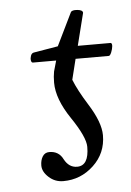

<svg xmlns="http://www.w3.org/2000/svg" viewBox="-44 -539 399 587"><g transform="rotate(-5 156.0 -246.0)"><path d="M127 13.2Q101.6 13.2 82.8 -3.9Q64 -21 64 -40Q64 -56.2 71 -67.6Q78.1 -79.1 91.8 -79.1Q121.1 -79.1 133.8 -53.2Q147.9 -26.9 172.9 -26.9Q209 -26.9 209 -85Q209 -114.7 167 -176.8Q125 -238.8 125 -289.1Q125 -308.6 127.9 -323.2L137.2 -356H65.9Q61.5 -356 60.3 -362.8Q59.1 -369.6 61.8 -377.2Q64.5 -384.8 70.8 -386.2L146 -398.9L194.8 -499Q198.2 -505.9 215.1 -504.4Q231.9 -502.9 231.9 -494.1L207 -395H308.1Q312.5 -393.6 311.8 -384.8Q311 -376 306.9 -366Q302.7 -356 298.8 -356H196.8L181.2 -293Q194.3 -259.8 223.1 -213.9Q259.8 -155.8 259.8 -116.2Q259.8 -61 220.2 -23.9Q180.7 13.2 127 13.2Z"/></g></svg>

Font: Junicode SmCond
Style: Italic
Weight: 400
Width: 4
Italic angle: -11°
Designer: Peter S. Baker
Version: Version 2.206